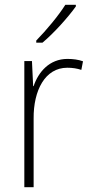

<svg xmlns="http://www.w3.org/2000/svg" viewBox="-20 -785 382 805"><path d="M298 -758V-765H254C225 -719 175 -659 132 -615V-606H158C206 -646 266 -713 298 -758ZM263 -538C187 -538 141 -483 121 -424H119L114 -529H82V0H121V-288C120 -406 169 -501 262 -501C284 -501 303 -498 321 -492L328 -528C309 -535 286 -538 263 -538Z"/></svg>

Font: Noto Sans Thai SemCond ExtLt
Style: Regular
Weight: 200
Width: 4
Designer: Monotype Design Team
Foundry: Monotype Imaging Inc.
Version: Version 2.002